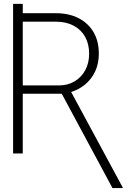

<svg xmlns="http://www.w3.org/2000/svg" viewBox="-20 -796 710 996"><path d="M47.9 -676.8V-775.9H98.1V-676.8ZM47.9 -727.5H269.5Q337.4 -727.5 387.5 -701.9Q437.5 -676.3 465.1 -629.4Q492.7 -582.5 492.7 -517.6Q492.7 -466.3 473.4 -425Q454.1 -383.8 418.7 -355.5Q383.3 -327.1 335.4 -314.9L322.3 -309.6H82V-353H287.1Q331.1 -353 366.2 -373.5Q401.4 -394 421.9 -431.2Q442.4 -468.3 442.4 -517.1Q442.4 -567.9 421.6 -605Q400.9 -642.1 362.1 -662.8Q323.2 -683.6 269.5 -683.6H98.1V0H47.9ZM563.5 179.7 292.5 -324.2H346.2L616.2 175.8V179.7Z"/></svg>

Font: Inter 18pt ExtraLight
Style: Regular
Weight: 250
Designer: Rasmus Andersson
Foundry: rsms
Version: Version 4.001;git-66647c0bb